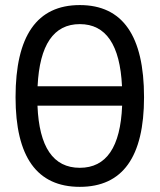

<svg xmlns="http://www.w3.org/2000/svg" viewBox="-20 -723 626 753"><path d="M293 9.8Q41 9.8 41 -341.8Q41 -703.1 293 -703.1Q544.9 -703.1 544.9 -341.8Q544.9 9.8 293 9.8ZM293 -64.9Q449.2 -64.9 459 -308.6H127Q136.7 -64.9 293 -64.9ZM127.4 -384.8H458.5Q446.8 -628.4 293 -628.4Q139.2 -628.4 127.4 -384.8Z"/></svg>

Font: Cascadia Mono SemiLight
Style: Regular
Weight: 350
Monospace: yes
Designer: Aaron Bell
Foundry: Saja Typeworks
Version: Version 2404.023; ttfautohint (v1.8.4)